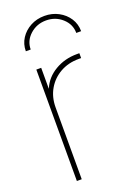

<svg xmlns="http://www.w3.org/2000/svg" viewBox="-140 -779 586 835"><g transform="rotate(-20 153.0 -361.5)"><path d="M65.4 0V-515.6H87.9V-419.4H88.4Q107.4 -465.3 152.6 -491.9Q197.8 -518.6 253.9 -518.6H265.6V-496.1H253.9Q206.1 -496.1 168.5 -474.9Q130.9 -453.6 109.4 -416.7Q87.9 -379.9 87.9 -332V0ZM177.7 -723.1Q213.4 -723.1 242.4 -707.5Q271.5 -691.9 288.6 -665.5Q305.7 -639.2 305.7 -606H283.2Q283.2 -646 252.2 -674.1Q221.2 -702.1 177.7 -702.1Q134.3 -702.1 103.3 -674.1Q72.3 -646 72.3 -606H49.8Q49.8 -639.2 66.9 -665.5Q84 -691.9 113 -707.5Q142.1 -723.1 177.7 -723.1Z"/></g></svg>

Font: Inter Display Thin
Style: Regular
Weight: 100
Designer: Rasmus Andersson
Foundry: rsms
Version: Version 4.000;git-a52131595